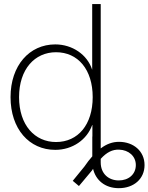

<svg xmlns="http://www.w3.org/2000/svg" viewBox="-20 -748 749 969"><path d="M258.8 8.3C346.2 8.3 418.9 -43 445.3 -117.2H446.3V-59.1H445.8V41C432.6 55.7 419.4 72.8 405.8 92.8L347.2 164.6L378.4 190.9L443.8 112.8L449.7 104C462.9 160.6 509.3 201.7 579.6 201.7C655.3 201.7 709.5 154.8 709.5 85C709.5 14.6 653.3 -32.2 580.6 -32.2C548.8 -32.2 518.6 -22 488.3 1V-727.5H445.3V-397H444.8C420.9 -471.2 346.2 -523.9 258.8 -523.9C128.4 -523.9 33.2 -417.5 33.2 -257.8C33.2 -97.2 127.4 8.3 258.8 8.3ZM262.7 -31.2C155.8 -31.2 76.2 -116.2 76.2 -257.8C76.2 -399.4 155.8 -484.4 262.7 -484.4C374 -484.4 447.8 -396.5 447.8 -257.8C447.8 -119.1 374 -31.2 262.7 -31.2ZM488.3 71.8V53.7C519 20 547.9 5.9 581.5 7.3C628.9 8.8 665.5 39.6 665.5 85C665.5 131.8 628.9 162.6 579.6 162.6C527.8 162.6 488.3 128.4 488.3 71.8Z"/></svg>

Font: Raveo Display Display ExLight
Style: Regular
Weight: 200
Designer: Jakub Foglar, Rasmus Andersson (Inter)
Foundry: Jakubfoglar.com
Version: Version 1.100;Glyphs 3.2.3 (3260)